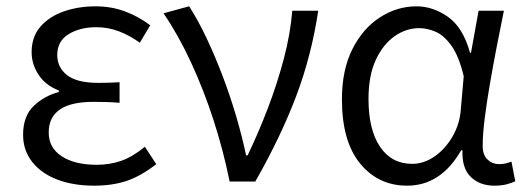

<svg xmlns="http://www.w3.org/2000/svg" viewBox="-20 -574 1666 607"><path d="M278 13Q211 13 160.5 -6.5Q110 -26 81.5 -62.5Q53 -99 53 -148Q53 -207 86.5 -239Q120 -271 166 -283V-288Q124 -304 102 -337.5Q80 -371 80 -409Q80 -458 108 -490Q136 -522 182 -538Q228 -554 282 -554Q332 -554 375 -538Q418 -522 455 -494L422 -439Q390 -462 356 -475Q322 -488 284 -488Q233 -488 197 -466Q161 -444 161 -400Q161 -361 192 -336.5Q223 -312 291 -312Q308 -312 323 -312.5Q338 -313 358 -314V-249Q334 -251 314.5 -251.5Q295 -252 275 -252Q134 -252 134 -155Q134 -107 175 -80Q216 -53 286 -53Q327 -53 363 -65.5Q399 -78 438 -110L474 -55Q425 -17 380 -2Q335 13 278 13Z M706 0Q686 -99 655 -194.5Q624 -290 584 -376.5Q544 -463 497 -532L578 -554Q607 -509 634 -451.5Q661 -394 685 -330.5Q709 -267 727.5 -203.5Q746 -140 758 -83H763Q797 -154 826.5 -231Q856 -308 877 -387Q898 -466 904 -540H986Q965 -399 916.5 -270.5Q868 -142 787 0Z M1267 13Q1176 13 1118.5 -57Q1061 -127 1061 -260Q1061 -353 1094 -418.5Q1127 -484 1181 -519Q1235 -554 1297 -554Q1349 -554 1396.5 -520.5Q1444 -487 1466 -407H1469L1493 -540H1573Q1562 -486 1550.5 -427Q1539 -368 1529 -310Q1519 -252 1512.5 -201Q1506 -150 1506 -112Q1506 -84 1521.5 -69.5Q1537 -55 1559 -55Q1569 -55 1579 -57.5Q1589 -60 1597 -63L1609 -1Q1599 4 1582.5 8.5Q1566 13 1543 13Q1497 13 1468.5 -14.5Q1440 -42 1442 -99H1438Q1374 13 1267 13ZM1283 -56Q1320 -56 1354 -79.5Q1388 -103 1411 -143Q1434 -183 1437 -230L1446 -333Q1431 -396 1407.5 -429Q1384 -462 1357.5 -473.5Q1331 -485 1305 -485Q1264 -485 1227.5 -459.5Q1191 -434 1168 -384.5Q1145 -335 1145 -261Q1145 -164 1181.5 -110Q1218 -56 1283 -56Z"/></svg>

Font: Source Han Sans SC Normal
Style: Regular
Weight: 350
Designer: Ryoko NISHIZUKA 西塚涼子 (kana, bopomofo & ideographs); Paul D. Hunt (Latin, Greek & Cyrillic); Sandoll Communications 산돌커뮤니
Foundry: Adobe
Version: Version 2.004;hotconv 1.0.118;makeotfexe 2.5.65603